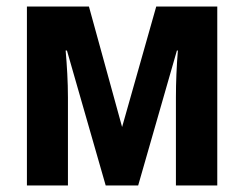

<svg xmlns="http://www.w3.org/2000/svg" viewBox="-20 -565 744 585"><path d="M642 -545H456L352 -178L251 -545H62V0H187V-268C187 -316 184 -365 180 -411H184L302 0H401L519 -411H522C518 -364 516 -313 516 -269V0H642Z"/></svg>

Font: Noto Sans Display SemiCondensed
Style: Bold
Weight: 700
Width: 4
Designer: Monotype Design Team
Foundry: Monotype Imaging Inc.
Version: Version 1.900